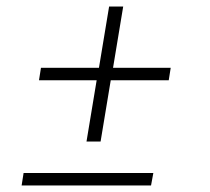

<svg xmlns="http://www.w3.org/2000/svg" viewBox="-20 -566 640 586"><path d="M244 -134 275 -321H99L105 -359H282L313 -546H356L325 -359H501L495 -321H318L287 -134ZM46 0 52 -38H448L441 0Z"/></svg>

Font: Iosevka Etoile XLtObl
Style: Regular
Weight: 200
Italic angle: -9°
Designer: Belleve Invis
Foundry: Belleve Invis
Version: Version 15.5.2; ttfautohint (v1.8.4)